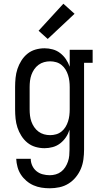

<svg xmlns="http://www.w3.org/2000/svg" viewBox="-20 -787 540 1030"><path d="M247 223Q224 223 202 219.5Q180 216 159.5 207Q139 198 121.5 183Q104 168 92 149.5Q80 131 74 109Q68 87 67 65H145Q145 84 153 101.5Q161 119 175.5 131Q190 143 209 148Q228 153 247 153Q263 153 279 148.5Q295 144 308 134Q321 124 330 110Q339 96 344.5 80Q350 64 351.5 47.5Q353 31 353 15V-91Q346 -69 333.5 -50.5Q321 -32 303 -18Q285 -4 263 2Q241 8 219 8Q194 8 170 1Q146 -6 127 -21.5Q108 -37 94.5 -58.5Q81 -80 73.5 -103Q66 -126 63.5 -150.5Q61 -175 61 -200V-320Q61 -345 63.5 -369.5Q66 -394 73.5 -417Q81 -440 94.5 -461.5Q108 -483 127 -498.5Q146 -514 170 -521Q194 -528 219 -528Q241 -528 263 -522Q285 -516 303 -502Q321 -488 333.5 -469.5Q346 -451 354 -429V-520H477V-450H431V15Q431 41 427.5 67.5Q424 94 414 118Q404 142 387 163Q370 184 347.5 198Q325 212 299 217.5Q273 223 247 223ZM249 -62Q265 -62 281 -66.5Q297 -71 310 -81.5Q323 -92 331.5 -106Q340 -120 345 -135.5Q350 -151 352 -167.5Q354 -184 354 -200V-320Q354 -336 352 -352.5Q350 -369 345 -384.5Q340 -400 331.5 -414Q323 -428 310 -438.5Q297 -449 281 -453.5Q265 -458 249 -458Q232 -458 216 -453.5Q200 -449 186.5 -439Q173 -429 163.5 -415Q154 -401 148.5 -385.5Q143 -370 141 -353.5Q139 -337 139 -320V-200Q139 -183 141 -166.5Q143 -150 148.5 -134.5Q154 -119 163.5 -105Q173 -91 186.5 -81Q200 -71 216 -66.5Q232 -62 249 -62ZM236 -578 187 -622 320 -767 380 -713Z"/></svg>

Font: Iosevka Slab
Style: Regular
Weight: 400
Monospace: yes
Designer: Belleve Invis
Foundry: Belleve Invis
Version: Version 11.2.4; ttfautohint (v1.8.3)